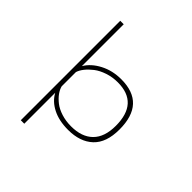

<svg xmlns="http://www.w3.org/2000/svg" viewBox="-257 -982 1365 1365"><g transform="rotate(45 425.0 -300.0)"><path d="M169.5 200V-800H204.5V-379Q238.5 -437 309.5 -474.2Q380.5 -511.5 469.5 -511.5Q712.5 -511.5 712.5 -249.5Q712.5 -117.5 644 -53.2Q575.5 11 455.5 11Q363.5 11 299 -22Q234.5 -55 204.5 -111V200ZM467 -478.5Q413.5 -478.5 365.8 -462.5Q318 -446.5 286 -421.8Q254 -397 233 -370.5Q212 -344 204.5 -319.5V-176Q211 -150 229.8 -124Q248.5 -98 278.5 -74.5Q308.5 -51 354 -36.5Q399.5 -22 453 -22Q560 -22 617.8 -79.5Q675.5 -137 675.5 -249.5Q675.5 -478.5 467 -478.5Z"/></g></svg>

Font: League Mono Wide Thin
Style: Regular
Weight: 100
Width: 8
Designer: Tyler Finck
Foundry: The League of Moveable Type / Tyler Finck
Version: Version 2.210